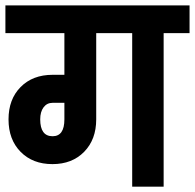

<svg xmlns="http://www.w3.org/2000/svg" viewBox="-32 -701 732 721"><path d="M679.8 -576.5H582.5V0H464.4V-576.5H329.3V-252.8Q329.3 -177.2 284.1 -131Q238.9 -84.7 164.9 -84.7Q90.8 -84.7 45.4 -130.8Q0 -176.8 0 -252.6Q0 -328.4 45.4 -374.2Q90.8 -420.1 165.5 -420.1H209.8V-576.5H-11.7V-680.7H679.8ZM165.5 -189.4Q209.8 -189.4 209.8 -252.8V-314.9H165.5Q144.2 -314.9 131.6 -298Q119 -281.1 119 -252.8Q119 -189.4 165.5 -189.4Z"/></svg>

Font: Puralecka Narrow
Style: Bold
Weight: 700
Designer: Hector Gatti, Marcela Romero, Pablo Cosgaya and Nicolas Silva
Version: Version 1.004;PS 001.004;hotconv 1.0.70;makeotf.lib2.5.58329